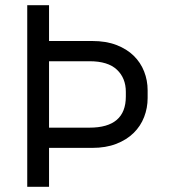

<svg xmlns="http://www.w3.org/2000/svg" viewBox="-20 -720 652 740"><path d="M169 -150V0H85V-700H169V-562H335Q389 -562 429 -546.5Q469 -531 495.5 -505Q522 -479 535.5 -444.5Q549 -410 549 -372V-342Q549 -304 535.5 -269Q522 -234 495 -207.5Q468 -181 428 -165.5Q388 -150 335 -150ZM169 -228H325Q465 -228 465 -348V-366Q465 -419 430.5 -451.5Q396 -484 325 -484H169Z"/></svg>

Font: Space Mono
Style: Regular
Weight: 400
Monospace: yes
Designer: Colophon Foundry / Benjamin Critton
Foundry: Colophon Foundry
Version: Version 1.000;PS 1.003;hotconv 1.0.81;makeotf.lib2.5.63406